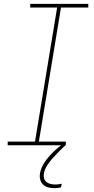

<svg xmlns="http://www.w3.org/2000/svg" viewBox="-20 -755 490 998"><path d="M20 0V-19H162L277 -716H137V-735H439V-716H297L182 -19H322V0ZM263 223Q246 223 230.5 219Q215 215 204 204.5Q193 194 189 178.5Q185 163 188 146Q192 121 206.5 97Q221 73 239.5 53Q258 33 279 15Q300 -3 323 -19L320 0Q303 16 286 33Q269 50 253.5 67.5Q238 85 225 105Q212 125 208 147Q206 160 209 171.5Q212 183 221 190.5Q230 198 242 201Q254 204 267 204Q275 204 283.5 203Q292 202 301 200L297 219Q289 221 280 222Q271 223 263 223Z"/></svg>

Font: Iosevka Etoile Thin
Style: Italic
Weight: 100
Italic angle: -9°
Designer: Belleve Invis
Foundry: Belleve Invis
Version: Version 22.1.2; ttfautohint (v1.8.4)